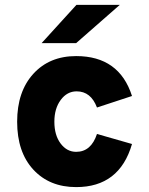

<svg xmlns="http://www.w3.org/2000/svg" viewBox="-20 -752 609 784"><path d="M150 -576 292 -732H469L291 -576ZM291 12Q182 12 116 -59.5Q50 -131 50 -255Q50 -378 116 -450.5Q182 -523 291 -523Q467 -523 519 -360L376 -313Q351 -379 293 -379Q254 -379 228 -344Q202 -309 202 -255Q202 -200 227.5 -166Q253 -132 291 -132Q352 -132 376 -205L519 -164Q468 12 291 12Z"/></svg>

Font: Overpass Heavy
Style: Regular
Weight: 900
Designer: Delve Withrington, Thomas Jockin
Foundry: Delve Fonts
Version: Version 3.000;DELV;Overpass